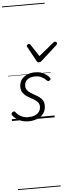

<svg xmlns="http://www.w3.org/2000/svg" viewBox="-110 -1326 797 2142"><g transform="rotate(-5 288.5 -255.0)"><path d="M185 19Q139 19 103 5.5Q67 -8 42.5 -27.5Q18 -47 6 -66Q1 -74 2.5 -81.5Q4 -89 13 -97Q23 -104 30.5 -105Q38 -106 45 -97Q67 -68 102.5 -47.5Q138 -27 187 -27Q226 -27 257 -39Q288 -51 306.5 -75Q325 -99 325 -133Q325 -161 310.5 -179.5Q296 -198 273.5 -212Q251 -226 225.5 -240Q200 -254 177.5 -270.5Q155 -287 140.5 -311.5Q126 -336 126 -371Q126 -416 148.5 -449Q171 -482 211.5 -500.5Q252 -519 304 -519Q346 -519 378.5 -506.5Q411 -494 433 -476.5Q455 -459 465 -443Q471 -434 470 -428Q469 -422 458 -414Q451 -409 443.5 -408.5Q436 -408 430 -415Q403 -442 372.5 -457.5Q342 -473 299 -473Q247 -473 214 -448Q181 -423 181 -377Q181 -349 195.5 -330Q210 -311 232.5 -296.5Q255 -282 280.5 -268Q306 -254 329 -237.5Q352 -221 366 -198Q380 -175 380 -140Q380 -88 353.5 -52Q327 -16 282.5 1.5Q238 19 185 19ZM555 -840Q564 -840 570.5 -833.5Q577 -827 577 -819Q577 -813 574.5 -809.5Q572 -806 568 -802L388 -639Q380 -631 372.5 -628.5Q365 -626 357 -626Q350 -626 344 -629Q338 -632 333 -641L244 -804Q241 -808 239.5 -812Q238 -816 238 -820Q238 -829 247 -834.5Q256 -840 262 -840Q269 -840 273 -837.5Q277 -835 280 -830L369 -695L534 -830Q541 -835 545 -837.5Q549 -840 555 -840ZM0 763H479V773H0ZM0 -20H479V0H0ZM0 -505H479V-500H0ZM0 -1283H479V-1273H0Z"/></g></svg>

Font: Playwrite NL Guides
Style: Regular
Weight: 400
Designer: Veronika Burian, José Scaglione
Foundry: TypeTogether
Version: Version 1.003